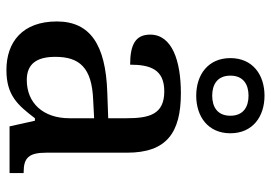

<svg xmlns="http://www.w3.org/2000/svg" viewBox="-146 -708 864 613"><g transform="rotate(90 286.5 -402.0)"><path d="M286 -596C353 -596 406 -634 406 -705C406 -776 353 -814 286 -814C219 -814 166 -776 166 -705C166 -634 219 -596 286 -596ZM286 -647C251 -647 222 -663 222 -705C222 -747 251 -763 286 -763C321 -763 350 -747 350 -705C350 -663 321 -647 286 -647ZM204 10C285 10 316 -26 358 -81H366L384 0H533V-45H530C485 -45 468 -61 468 -117V-375C468 -501 405 -547 278 -547C175 -547 91 -519 91 -449C91 -402 123 -385 187 -385C187 -449 202 -494 272 -494C346 -494 358 -446 358 -373V-315L275 -312C123 -307 49 -257 49 -151C49 -41 115 10 204 10ZM236 -55C185 -55 162 -86 162 -146C162 -223 196 -263 300 -267L358 -270V-191C358 -108 310 -55 236 -55Z"/></g></svg>

Font: Noto Serif Malayalam Medium
Style: Regular
Weight: 500
Designer: Indian type Foundry, Jelle Bosma, Monotype Design Team
Foundry: Monotype Imaging Inc.
Version: Version 2.104